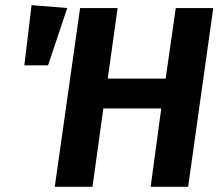

<svg xmlns="http://www.w3.org/2000/svg" viewBox="-20 -723 858 743"><path d="M102.1 -703.1 240.2 -691.9 166 -470.2H74.2ZM337.9 0H191.9L290 -691.9H435.1L397 -418.9H621.1L660.2 -691.9H805.2L708 0H563L604 -303.2H379.9Z"/></svg>

Font: FiraGO SemiBold
Style: Italic
Weight: 600
Italic angle: -8°
Designer: bBox Type GmbH
Foundry: bBox Type GmbH
Version: Version 1.001;PS 001.001;hotconv 1.0.88;makeotf.lib2.5.64775